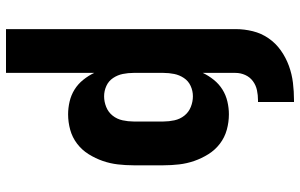

<svg xmlns="http://www.w3.org/2000/svg" viewBox="-200 -585 1000 640"><g transform="rotate(90 300.0 -265.0)"><path d="M77 215V-550Q77 -579 84 -607.5Q91 -636 107.5 -660Q124 -684 148 -701Q172 -718 199.5 -728Q227 -738 256 -741.5Q285 -745 314 -745H320V-625H314Q297 -625 280.5 -621.5Q264 -618 250.5 -608Q237 -598 230 -582.5Q223 -567 223 -550V-441Q232 -460 246 -477.5Q260 -495 278.5 -506.5Q297 -518 318.5 -523Q340 -528 361 -528Q387 -528 412.5 -521Q438 -514 459 -498Q480 -482 494 -459.5Q508 -437 516.5 -412.5Q525 -388 528 -362Q531 -336 531 -310V-210Q531 -184 528 -158Q525 -132 516.5 -107.5Q508 -83 494 -60.5Q480 -38 459 -22Q438 -6 412.5 1Q387 8 361 8Q340 8 318.5 3Q297 -2 278.5 -13.5Q260 -25 246 -42.5Q232 -60 223 -79V215ZM301 -112Q319 -112 336.5 -119Q354 -126 365.5 -140.5Q377 -155 381 -173.5Q385 -192 385 -210V-310Q385 -328 381 -346.5Q377 -365 365.5 -379.5Q354 -394 336.5 -401Q319 -408 301 -408Q283 -408 266.5 -400.5Q250 -393 240 -378Q230 -363 226.5 -345.5Q223 -328 223 -310V-210Q223 -192 226.5 -174.5Q230 -157 240 -142Q250 -127 266.5 -119.5Q283 -112 301 -112Z"/></g></svg>

Font: Iosevka SS04 Heavy Extended
Style: Regular
Weight: 900
Width: 7
Monospace: yes
Designer: Belleve Invis
Foundry: Belleve Invis
Version: Version 19.0.0; ttfautohint (v1.8.4)